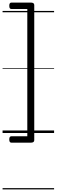

<svg xmlns="http://www.w3.org/2000/svg" viewBox="-20 -1033 440 1491"><path d="M52 50Q52 36 56.5 30.5Q61 25 69 25H192V-963H69Q61 -963 56.5 -968.5Q52 -974 52 -988Q52 -1002 56.5 -1007.5Q61 -1013 69 -1013H219Q246 -1013 246 -994V56Q246 75 219 75H69Q61 75 56.5 69.5Q52 64 52 50ZM0 428H400V438H0ZM0 -20H400V0H0ZM0 -505H400V-500H0ZM0 -948H400V-938H0Z"/></svg>

Font: Playwrite US Modern Guides
Style: Regular
Weight: 400
Designer: Veronika Burian, José Scaglione
Foundry: TypeTogether
Version: Version 1.003